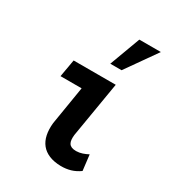

<svg xmlns="http://www.w3.org/2000/svg" viewBox="-193 -928 972 1057"><g transform="rotate(30 293.5 -399.5)"><path d="M125.5 -528.3H393.1L334 -175.3Q332 -158.2 333.3 -144.8Q334.5 -131.3 340.1 -122.1Q345.7 -112.8 356.9 -107.9Q368.2 -103 386.2 -103Q406.7 -103.5 424.8 -109.6Q442.9 -115.7 460.4 -125L472.2 -25.9Q444.8 -6.3 415.8 2.2Q386.7 10.7 353.5 10.3Q310.1 9.3 279.1 -3.7Q248 -16.6 229 -40.3Q210 -64 202.9 -97.7Q195.8 -131.3 200.2 -173.3L240.2 -417.5H106ZM381.3 -808.6H518.1L380.9 -613.8H309.1Z"/></g></svg>

Font: Roboto Mono
Style: Bold Italic
Weight: 700
Designer: Google
Version: Version 2.000985; 2015; ttfautohint (v1.3)